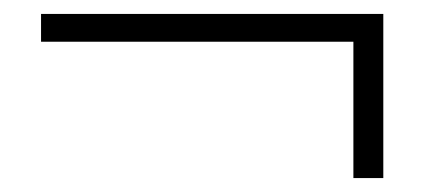

<svg xmlns="http://www.w3.org/2000/svg" viewBox="-20 -438 611 276"><path d="M39 -378H499L488 -390V-182H531V-418H39Z"/></svg>

Font: Source Han Serif CN VF
Style: Regular
Weight: 250
Designer: Ryoko NISHIZUKA 西塚涼子 (kana & ideographs); Frank Grießhammer (Latin, Greek & Cyrillic); Wenlong ZHANG 张文龙 (bopomofo); San
Foundry: Adobe
Version: Version 2.002;hotconv 1.1.0;makeotfexe 2.6.0